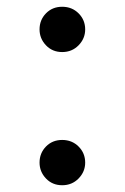

<svg xmlns="http://www.w3.org/2000/svg" viewBox="-20 -533 369 568"><path d="M164 15Q135 15 116 -5Q97 -25 97 -52Q97 -80 116 -99.5Q135 -119 164 -119Q193 -119 212.5 -99.5Q232 -80 232 -52Q232 -25 212.5 -5Q193 15 164 15ZM164 -379Q135 -379 116 -399Q97 -419 97 -446Q97 -474 116 -493.5Q135 -513 164 -513Q193 -513 212.5 -493.5Q232 -474 232 -446Q232 -419 212.5 -399Q193 -379 164 -379Z"/></svg>

Font: Noto Serif JP ExtraLight Medium
Style: Regular
Weight: 500
Version: Version 2.003-H1;hotconv 1.1.1;makeotfexe 2.6.0